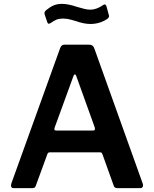

<svg xmlns="http://www.w3.org/2000/svg" viewBox="-20 -973 796 993"><path d="M37 -14C37 -4.7 41.3 0 50 0H147C157 0 163 -4 165 -12L225 -176C227 -182 231 -185 237 -185H498C502 -185 504.7 -184.2 506 -182.5C507.3 -180.8 508.7 -178.3 510 -175L568 -13C570.7 -4.3 576.7 0 586 0H707C711 0 714.2 -1.5 716.5 -4.5C718.8 -7.5 720 -11 720 -15C720 -17 719.3 -20 718 -24L468 -722C464 -735.3 454.7 -742 440 -742H315C308.3 -742 303.3 -740.7 300 -738C296.7 -735.3 293.7 -730.7 291 -724L39 -25C37.7 -19.7 37 -16 37 -14ZM462 -298H271C264.3 -298 261 -300.3 261 -305C261 -307 261.7 -310 263 -314L360 -580C362 -585.3 364.3 -588 367 -588C369.7 -588 372 -585.7 374 -581L470 -314C470.7 -312 471 -309.3 471 -306C471 -300.7 468 -298 462 -298ZM447 -849C479 -849 507.7 -857.3 533 -874C540.3 -878.7 544 -884 544 -890L543 -895L531 -939C529 -946.3 525.7 -950 521 -950C519 -950 516 -948.7 512 -946C490 -930.7 468.3 -923 447 -923C437 -923 426.2 -924.5 414.5 -927.5C402.8 -930.5 391.3 -933.7 380 -937C348 -947.7 322 -953 302 -953C284 -953 268.7 -950.2 256 -944.5C243.3 -938.8 230.3 -930.3 217 -919C212.3 -914.3 210 -910 210 -906C210 -902.7 210.3 -900 211 -898L224 -860C226 -853.3 229 -850 233 -850C233.7 -850 236.7 -851.3 242 -854C253.3 -862 263.5 -867.8 272.5 -871.5C281.5 -875.2 292.7 -877 306 -877C320 -877 333.8 -875 347.5 -871C361.2 -867 369.3 -864.7 372 -864C400.7 -854 425.7 -849 447 -849Z"/></svg>

Font: Libre Franklin SemiBold
Style: Regular
Weight: 600
Designer: Pablo Impallari, Rodrigo Fuenzalida
Foundry: Impallari Type
Version: Version 1.002; ttfautohint (v1.5)